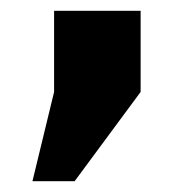

<svg xmlns="http://www.w3.org/2000/svg" viewBox="-20 -170 360 355"><path d="M40 165 80 0V-150H240V0L118 165Z"/></svg>

Font: Golos Text VF
Style: Regular
Weight: 400
Designer: A.Korolkova, Vitaly Kuzmin
Foundry: ParaType Ltd
Version: Version 2.003